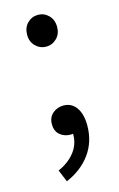

<svg xmlns="http://www.w3.org/2000/svg" viewBox="-104 -521 456 736"><g transform="rotate(-15 124.5 -152.5)"><path d="M125 -349Q100 -349 82.5 -366.5Q65 -384 65 -411Q65 -440 82.5 -457.5Q100 -475 125 -475Q149 -475 166.5 -457.5Q184 -440 184 -411Q184 -384 166.5 -366.5Q149 -349 125 -349ZM67 170 47 122Q90 103 114 71.5Q138 40 137 0Q134 1 127 1Q103 1 85.5 -13.5Q68 -28 68 -56Q68 -83 86 -98.5Q104 -114 129 -114Q161 -114 179.5 -88Q198 -62 198 -17Q198 48 163 96Q128 144 67 170Z"/></g></svg>

Font: SourceSansPro
Style: Book
Weight: 400
Designer: Paul D. Hunt
Foundry: Adobe Systems Incorporated
Version: Version 2.021;PS 2.000;hotconv 1.0.86;makeotf.lib2.5.63406